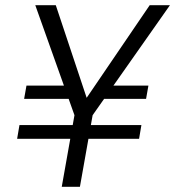

<svg xmlns="http://www.w3.org/2000/svg" viewBox="-20 -720 675 740"><path d="M46 -185 55 -238H525L516 -185ZM282 -339H73L82 -390H281ZM343 -339 363 -390H552L543 -339ZM218 0 267 -276 116 -700H195L314 -343L557 -700H635L337 -276L288 0Z"/></svg>

Font: DM Sans 9pt Light
Style: Italic
Weight: 300
Italic angle: -10°
Version: Version 4.004;gftools[0.9.30]